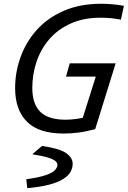

<svg xmlns="http://www.w3.org/2000/svg" viewBox="-20 -684 669 1005"><path d="M612.9 -581Q581.8 -587 558.1 -589.2Q534.5 -591.3 506.5 -591.3Q417.9 -591.3 350.8 -561.2Q283.8 -531.1 239.2 -480Q194.7 -428.8 171.9 -362.6Q149.1 -296.3 149.1 -223.7Q149.1 -139.9 191 -98.6Q232.9 -57.4 323.3 -57.4Q350 -57.4 381.2 -61.6Q412.4 -65.8 445.2 -75.6L400.9 -28.1L491 -313.8L528.2 -283H325.5L345.1 -352.6H585.4L478.4 -8.2Q430.6 4.8 391.5 9.9Q352.5 15 312.6 15Q183.5 15 121.3 -46.8Q59.1 -108.7 59.1 -223Q59.1 -306 87.4 -384.7Q115.7 -463.5 171.8 -526.6Q228 -589.7 312.8 -627Q397.5 -664.3 510.2 -664.3Q536.9 -664.3 564.5 -662Q592 -659.7 628.6 -653.8ZM122.8 300.9 117.6 255.5 118.3 254.1Q185.6 244.7 220.4 232.4Q255.3 220.2 267.9 206.2Q280.6 192.2 280.6 178.6Q280.6 168.5 270.4 159.3Q260.2 150 232.4 141.2Q204.5 132.3 151.2 123.9V121.2L200 80Q292.5 93.4 326.4 117.6Q360.4 141.8 360.4 173.3Q360.4 195.4 349.2 215.6Q338 235.8 311 252.9Q284 270.1 238.1 282.4Q192.1 294.6 122.8 300.9Z"/></svg>

Font: Intel One Mono Light
Style: Italic
Weight: 300
Italic angle: -16°
Monospace: yes
Designer: Fred Shallcrass
Foundry: Frere-Jones Type LLC
Version: Version 1.004